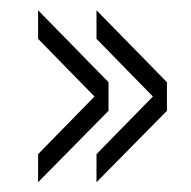

<svg xmlns="http://www.w3.org/2000/svg" viewBox="-20 -502 381 383"><path d="M172.5 -138.5V-194.5L285 -309.5L172.5 -424.5V-481.5L313 -338V-281ZM56 -138.5V-194.5L168.5 -309.5L56 -424.5V-481.5L196.5 -338V-281Z"/></svg>

Font: Big Shoulders Stencil Text ExtraLight
Style: Regular
Weight: 250
Version: Version 2.001